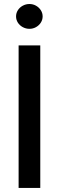

<svg xmlns="http://www.w3.org/2000/svg" viewBox="-20 -932 291 952"><path d="M179.7 0H72.3V-707H179.7ZM59.6 -850.6Q59.6 -867.2 68.6 -881.3Q77.6 -895.5 93 -903.8Q108.4 -912.1 126 -912.1Q143.6 -912.1 158.4 -903.8Q173.3 -895.5 182.4 -881.3Q191.4 -867.2 191.4 -850.6Q191.4 -834 182.4 -819.8Q173.3 -805.7 158.4 -797.4Q143.6 -789.1 126 -789.1Q108.4 -789.1 93 -797.4Q77.6 -805.7 68.6 -819.8Q59.6 -834 59.6 -850.6Z"/></svg>

Font: Pretendard Std Medium
Style: Regular
Weight: 500
Designer: Base glyphs from Inter by Rasmus Andersson; Hangeul glyphs from Noto Sans CJK(Source Han Sans) by Jang Soo-young and Kan
Foundry: Kil Hyung-jin
Version: Version 1.309